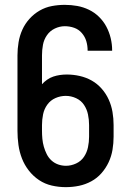

<svg xmlns="http://www.w3.org/2000/svg" viewBox="-20 -763 540 791"><path d="M251 8Q222 8 193.5 1.5Q165 -5 141 -21Q117 -37 99 -60Q81 -83 70.5 -110Q60 -137 56 -166Q52 -195 52 -224V-535Q52 -562 56.5 -589Q61 -616 72 -640.5Q83 -665 101.5 -685.5Q120 -706 143.5 -719.5Q167 -733 193.5 -738Q220 -743 247 -743Q273 -743 298 -738.5Q323 -734 346 -723Q369 -712 387.5 -694Q406 -676 418 -653.5Q430 -631 436 -606Q442 -581 442 -556Q442 -556 442 -555.5Q442 -555 442 -554H341Q341 -554 341 -554.5Q341 -555 341 -555Q341 -575 335.5 -593.5Q330 -612 317 -627Q304 -642 285.5 -648.5Q267 -655 247 -655Q226 -655 206 -645.5Q186 -636 173.5 -618Q161 -600 157 -578.5Q153 -557 153 -535V-416Q162 -426 174 -434.5Q186 -443 199.5 -447.5Q213 -452 227 -454Q241 -456 255 -456Q282 -456 308.5 -450Q335 -444 358 -431Q381 -418 399 -397.5Q417 -377 428 -352.5Q439 -328 443.5 -301.5Q448 -275 448 -248V-200Q448 -173 443.5 -146Q439 -119 427.5 -94.5Q416 -70 398 -49.5Q380 -29 356 -16Q332 -3 305.5 2.5Q279 8 251 8ZM252 -80Q273 -80 293.5 -89.5Q314 -99 326 -117Q338 -135 342.5 -156.5Q347 -178 347 -200V-248Q347 -270 342.5 -291.5Q338 -313 326 -331Q314 -349 293.5 -358.5Q273 -368 251 -368Q229 -368 208.5 -359Q188 -350 175 -332Q162 -314 157.5 -292Q153 -270 153 -248V-224Q153 -208 154.5 -191.5Q156 -175 160.5 -159Q165 -143 172.5 -128Q180 -113 192 -102Q204 -91 219.5 -85.5Q235 -80 252 -80Z"/></svg>

Font: iosevka_custom_sans_ss08 SmBd
Style: Regular
Weight: 600
Designer: Belleve Invis
Foundry: Belleve Invis
Version: Version 10.3.0; ttfautohint (v1.8.3)